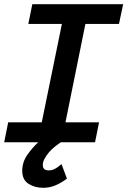

<svg xmlns="http://www.w3.org/2000/svg" viewBox="-33 -678 607 915"><path d="M-13 0 6 -95H166L262 -564H102L121 -658H554L534 -564H374L279 -95H439L420 0H257Q242 10 226.5 22.5Q211 35 199 49.5Q187 64 179 79Q171 94 171 109Q171 134 200 134Q212 134 222.5 129.5Q233 125 244 117L260 104L286 173L278 179Q256 195 229.5 206Q203 217 173 217Q133 217 103 198Q73 179 73 136Q73 95 96.5 61Q120 27 149 0Z"/></svg>

Font: Codetta
Style: Bold Italic
Weight: 700
Italic angle: -11°
Designer: Ulrich Proeller
Foundry: PROSA GmbH
Version: Version 2.00;September 29, 2018;FontCreator 11.5.0.2427 64-b